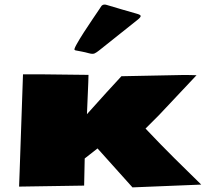

<svg xmlns="http://www.w3.org/2000/svg" viewBox="-20 -811 903 840"><path d="M559.6 8.8 406.7 -161.6 350.6 -117.7 348.1 1 63.5 5.4 65.9 -59.6 80.6 -485.8H164.1L367.2 -483.4L366.2 -449.2L360.4 -311.5L445.3 -405.8L511.2 -477.5L780.8 -482.9Q796.4 -482.9 811 -482.7Q825.7 -482.4 839.8 -481.9L675.8 -307.6L616.7 -248.5Q682.6 -178.7 744.1 -117.7Q805.7 -56.6 860.4 -3.4ZM368.7 -578.1Q353 -582.5 337.6 -585.4Q322.3 -588.4 312 -590.3Q309.6 -590.3 306.2 -592.8Q303.2 -595.7 315.2 -617.2Q327.1 -638.7 346.2 -668.5Q365.2 -698.2 384.8 -726.8Q404.3 -755.4 416 -772.9Q418.5 -777.3 420.9 -780.5Q423.3 -783.7 424.8 -786.1Q433.6 -793.9 446.3 -789.6Q486.8 -777.8 517.1 -768.6Q547.4 -759.3 576.7 -751.5Q595.2 -746.6 595.5 -741.2Q595.7 -735.8 584 -726.1L413.6 -590.3Q403.3 -582 394.5 -577.6Q385.7 -573.2 368.7 -578.1Z"/></svg>

Font: Seymour One
Style: Regular
Weight: 400
Designer: Vernon Adams
Foundry: Vernon Adams
Version: Version 1.100; ttfautohint (v1.8.4.7-5d5b);gftools[0.9.33]